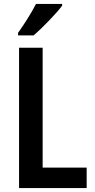

<svg xmlns="http://www.w3.org/2000/svg" viewBox="-20 -957 482 977"><path d="M296 -928V-937H163C141 -893 106 -838 72 -790V-777H151C197 -816 268 -890 296 -928ZM77 0H421V-104H197V-714H77Z"/></svg>

Font: Noto Sans Gujarati UI Condensed SemiBold
Style: Regular
Weight: 600
Width: 3
Designer: Jelle Bosma - Monotype Design Team, Universal Thirst
Foundry: Monotype Imaging Inc.
Version: Version 2.106